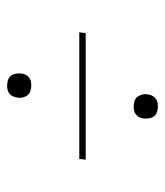

<svg xmlns="http://www.w3.org/2000/svg" viewBox="18 -610 464 540"><g transform="rotate(-90 250.0 -340.0)"><path d="M280 -484Q272 -484 264 -486.5Q256 -489 251.5 -495.5Q247 -502 245.5 -510Q244 -518 246 -526Q247 -532 250 -537.5Q253 -543 258 -546.5Q263 -550 268.5 -551Q274 -552 279 -552Q287 -552 295 -549.5Q303 -547 307.5 -540.5Q312 -534 313 -526Q314 -518 313 -510Q312 -504 309 -498.5Q306 -493 301 -489.5Q296 -486 290.5 -485Q285 -484 280 -484ZM427 -331H71L73 -349H429ZM221 -128Q213 -128 205 -130.5Q197 -133 192.5 -139.5Q188 -146 187 -154Q186 -162 187 -170Q188 -176 191 -181.5Q194 -187 199 -190.5Q204 -194 209.5 -195Q215 -196 220 -196Q228 -196 236 -193.5Q244 -191 248.5 -184.5Q253 -178 254.5 -170Q256 -162 254 -154Q253 -148 250 -142.5Q247 -137 242 -133.5Q237 -130 231.5 -129Q226 -128 221 -128Z"/></g></svg>

Font: Iosevka Thin
Style: Italic
Weight: 100
Italic angle: -9°
Monospace: yes
Designer: Belleve Invis
Foundry: Belleve Invis
Version: Version 32.5.0; ttfautohint (v1.8.4)